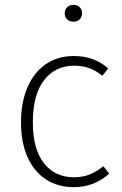

<svg xmlns="http://www.w3.org/2000/svg" viewBox="-20 -764 506 795"><path d="M428 -481 404 -450Q378 -471 350.5 -481.5Q323 -492 287 -492Q209 -492 162.5 -432Q116 -372 116 -258Q116 -146 162 -88Q208 -30 286 -30Q322 -30 351 -41.5Q380 -53 408 -76L432 -45Q370 11 286 11Q220 11 170.5 -21Q121 -53 94 -113.5Q67 -174 67 -258Q67 -341 94 -403Q121 -465 170 -498.5Q219 -532 285 -532Q328 -532 362 -520Q396 -508 428 -481ZM320 -709Q320 -694 310 -684Q300 -674 284 -674Q268 -674 258 -684Q248 -694 248 -709Q248 -724 258 -734Q268 -744 284 -744Q300 -744 310 -734Q320 -724 320 -709Z"/></svg>

Font: FiraGO ExtraLight
Style: Regular
Weight: 200
Designer: bBox Type
Foundry: bBox Type GmbH
Version: Version 1.001